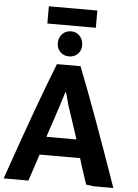

<svg xmlns="http://www.w3.org/2000/svg" viewBox="-70 -1087 822 1144"><g transform="rotate(5 341.0 -514.5)"><path d="M652 8H534L489 2L456 -97L439 -152H197Q157 -34 144 8H-4Q155 -452 253 -698H394Q494 -445 652 8ZM408 -261 341 -464Q337 -479 332.5 -496Q328 -513 325 -523.5Q322 -534 320 -538Q317 -534 314 -524Q311 -514 310 -511Q304 -488 228 -261ZM175 -934V-1037H465V-934ZM247 -823Q247 -857 268 -878.5Q289 -900 321 -900Q352 -900 372.5 -878Q393 -856 393 -823Q393 -790 372 -770Q351 -750 320 -750Q289 -750 268 -770.5Q247 -791 247 -823Z"/></g></svg>

Font: Repo
Style: Bold
Weight: 700
Designer: Stefan Peev
Foundry: Context Ltd
Version: Version 001.000